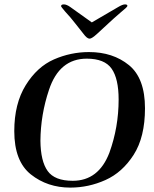

<svg xmlns="http://www.w3.org/2000/svg" viewBox="-20 -844 701 874"><path d="M45 -247Q45 -372 97 -456Q149 -540 225.5 -573.5Q302 -607 385 -607Q494 -607 567 -547.5Q640 -488 640 -351Q640 -220 588.5 -139.5Q537 -59 460 -24.5Q383 10 300 10Q196 10 120.5 -50Q45 -110 45 -247ZM478 -149Q520 -265 520 -391Q520 -486 488 -531.5Q456 -577 375 -577Q250 -577 203 -435Q165 -322 164 -203Q165 -110 197 -65.5Q229 -21 311 -21Q429 -21 478 -149ZM360 -690 322 -738Q303 -763 276 -792Q258 -813 258 -816Q258 -824 271 -824Q283 -824 300 -812L398 -742L518 -812Q538 -824 549 -824Q560 -824 560 -817Q560 -812 530 -788Q493 -756 474 -738L422 -690Q398 -668 388 -668Q376 -668 360 -690Z"/></svg>

Font: Unna Medium
Style: Italic
Weight: 500
Italic angle: -8.05°
Designer: Jorge de Buen Unna
Foundry: Omnibus-Type
Version: Version 2.008